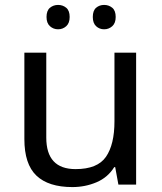

<svg xmlns="http://www.w3.org/2000/svg" viewBox="-20 -750 658 780"><path d="M533 -536V0H461L448 -71H444Q418 -29 372 -9.5Q326 10 274 10Q177 10 128 -36.5Q79 -83 79 -185V-536H168V-191Q168 -63 287 -63Q376 -63 410.5 -113Q445 -163 445 -257V-536ZM169 -681Q169 -707 183 -718.5Q197 -730 216 -730Q235 -730 249 -718.5Q263 -707 263 -681Q263 -656 249 -643.5Q235 -631 216 -631Q197 -631 183 -643.5Q169 -656 169 -681ZM357 -681Q357 -707 370.5 -718.5Q384 -730 403 -730Q422 -730 436 -718.5Q450 -707 450 -681Q450 -656 436 -643.5Q422 -631 403 -631Q384 -631 370.5 -643.5Q357 -656 357 -681Z"/></svg>

Font: Noto Sans Old North Arabian
Style: Regular
Weight: 400
Designer: Monotype Design Team
Foundry: Monotype Imaging Inc.
Version: Version 2.001; ttfautohint (v1.8.4.7-5d5b)